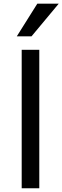

<svg xmlns="http://www.w3.org/2000/svg" viewBox="-20 -1013 336 1033"><path d="M96.7 0V-745.1H191.4V0ZM70.3 -817.4 180.7 -993.2H295.9L149.4 -817.4Z"/></svg>

Font: Gothic A1 Medium
Style: Regular
Weight: 500
Designer: HanYang I&C Co.,Ltd.
Foundry: HanYang I&C Co.,Ltd.
Version: Version 2.50